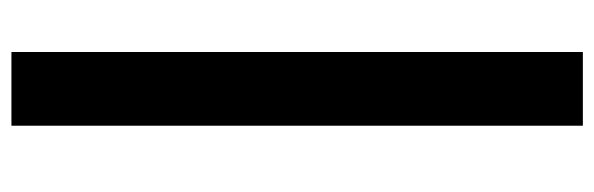

<svg xmlns="http://www.w3.org/2000/svg" viewBox="-372 -460 1040 336"><g transform="rotate(90 148.0 -292.0)"><path d="M200 208H71V-792H200Z"/></g></svg>

Font: Repo
Style: Bold
Weight: 700
Designer: Stefan Peev
Foundry: Context Ltd
Version: Version 001.000